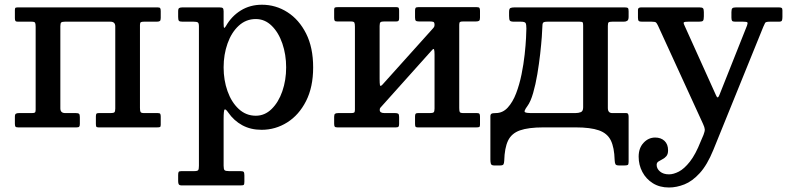

<svg xmlns="http://www.w3.org/2000/svg" viewBox="-20 -552 3420 832"><path d="M241.5 -82.5Q241.5 -62 262.5 -62H308.5Q318.5 -62 322.2 -59Q326 -56 326 -45V-15Q326 -6 323.2 -3Q320.5 0 312 0H58.5Q49.5 0 47 -3.2Q44.5 -6.5 44.5 -16V-46Q44.5 -56.5 48.8 -59.2Q53 -62 62.5 -62H117.5Q127.5 -62 131 -64.2Q134.5 -66.5 134.5 -76V-435.5Q134.5 -448.5 132.2 -453.2Q130 -458 116.5 -458H57.5Q49.5 -458 47 -461.2Q44.5 -464.5 44.5 -473V-509Q44.5 -517.5 48.2 -518.8Q52 -520 60 -520H662.5Q671.5 -520 674 -516.8Q676.5 -513.5 676.5 -504V-474Q676.5 -463.5 672.5 -460.8Q668.5 -458 658.5 -458H603.5Q594 -458 590.2 -455.8Q586.5 -453.5 586.5 -444V-84.5Q586.5 -71.5 589 -66.8Q591.5 -62 604.5 -62H663.5Q672 -62 674.2 -58.8Q676.5 -55.5 676.5 -47V-11Q676.5 -3 673 -1.5Q669.5 0 661 0H406.5Q398.5 0 397 -3.8Q395.5 -7.5 395.5 -15.5V-47.5Q395.5 -56 397.8 -59Q400 -62 408 -62H459.5Q471.5 -62 475.5 -65.2Q479.5 -68.5 479.5 -81.5V-437.5Q479.5 -458 458.5 -458H261.5Q249.5 -458 245.5 -454.8Q241.5 -451.5 241.5 -438.5Z M752 -479V-503Q752 -514.5 756.5 -517.2Q761 -520 771.5 -520H930Q941.5 -520 945.2 -517Q949 -514 949 -503V-450Q949 -432.5 951.5 -431.5Q954 -430.5 959 -439Q983 -481.5 1023.2 -506.5Q1063.5 -531.5 1115 -531.5Q1175 -531.5 1225.5 -499.2Q1276 -467 1306.5 -406.5Q1337 -346 1337 -260Q1337 -174.5 1306.2 -114Q1275.5 -53.5 1224.5 -21.5Q1173.5 10.5 1113.5 10.5Q1066.5 10.5 1030 -9.2Q993.5 -29 969 -64.5Q958 -80.5 953.5 -77.5Q949 -74.5 949 -35.5V166Q949 181.5 953.2 185.5Q957.5 189.5 972.5 189.5H1021.5Q1032.5 189.5 1035.8 192.8Q1039 196 1039 208V235Q1039 246.5 1036.2 249Q1033.5 251.5 1022 251.5H768.5Q758 251.5 755 247.2Q752 243 752 233V206.5Q752 196.5 754.2 193Q756.5 189.5 766.5 189.5H822Q836 189.5 839 185Q842 180.5 842 166V-438Q842 -452 837 -455Q832 -458 819 -458H771Q758 -458 755 -462.2Q752 -466.5 752 -479ZM949 -260Q949 -204.5 966 -156.8Q983 -109 1014.5 -79.8Q1046 -50.5 1088.5 -50.5Q1127.5 -50.5 1157.2 -79.8Q1187 -109 1203.5 -156.8Q1220 -204.5 1220 -260Q1220 -315.5 1203.5 -363.5Q1187 -411.5 1157.2 -440.5Q1127.5 -469.5 1088.5 -469.5Q1046 -469.5 1014.5 -440.5Q983 -411.5 966 -363.5Q949 -315.5 949 -260Z M1970 -84.5Q1970 -71.5 1972.2 -66.8Q1974.5 -62 1988 -62H2047Q2055 -62 2057.5 -58.8Q2060 -55.5 2060 -47V-11Q2060 -3 2056.2 -1.5Q2052.5 0 2044.5 0H1789.5Q1782 0 1780.2 -3.8Q1778.5 -7.5 1778.5 -15.5V-47.5Q1778.5 -56 1781 -59Q1783.5 -62 1791 -62H1843Q1855 -62 1859 -65.2Q1863 -68.5 1863 -81.5V-315.5Q1863 -330.5 1861.2 -336.8Q1859.5 -343 1853 -336L1633.5 -91Q1630.5 -87.5 1628 -84.8Q1625.5 -82 1625.5 -75.5Q1625.5 -62 1646 -62H1692Q1702 -62 1705.8 -59Q1709.5 -56 1709.5 -45V-15Q1709.5 -6 1706.8 -3Q1704 0 1695.5 0H1442Q1433 0 1430.5 -3.2Q1428 -6.5 1428 -16V-46Q1428 -56.5 1432.2 -59.2Q1436.5 -62 1446 -62H1501Q1511 -62 1514.5 -64.2Q1518 -66.5 1518 -76V-436.5Q1518 -449.5 1515.5 -454.2Q1513 -459 1500 -459H1441Q1433 -459 1430.5 -462.2Q1428 -465.5 1428 -474V-510Q1428 -518 1431.8 -519.5Q1435.5 -521 1443.5 -521H1698.5Q1706 -521 1707.8 -517.2Q1709.5 -513.5 1709.5 -505.5V-473.5Q1709.5 -465 1707 -462Q1704.5 -459 1697 -459H1645Q1633 -459 1629 -455.8Q1625 -452.5 1625 -439.5V-210Q1625 -190.5 1626.5 -183Q1628 -175.5 1637.5 -185.5L1858.5 -431.5Q1863 -436.5 1863 -443.5Q1863 -455 1858.2 -457Q1853.5 -459 1842 -459H1796Q1786 -459 1782.2 -462Q1778.5 -465 1778.5 -476V-506Q1778.5 -515 1781.2 -518Q1784 -521 1792.5 -521H2046Q2055 -521 2057.5 -517.8Q2060 -514.5 2060 -505V-475Q2060 -464.5 2055.8 -461.8Q2051.5 -459 2042 -459H1987Q1977 -459 1973.5 -456.8Q1970 -454.5 1970 -445Z M2614 -440V-84Q2614 -62 2633 -62H2693Q2700 -62 2702 -57.5Q2704 -53 2704 -46V149.5Q2704 160.5 2700.2 162.8Q2696.5 165 2685 165H2663Q2649.5 165 2646.8 159.2Q2644 153.5 2643.5 141.5Q2642 87 2626.8 56.2Q2611.5 25.5 2575.2 12.8Q2539 0 2474 0H2335Q2269.5 0 2233 13Q2196.5 26 2181.5 57.5Q2166.5 89 2165 144.5Q2164.5 156 2161.5 160.5Q2158.5 165 2146 165H2122Q2109.5 165 2107.2 157.8Q2105 150.5 2105 139.5V-48Q2105 -56 2109.5 -59Q2114 -62 2128 -62Q2158.5 -62 2180.2 -85.8Q2202 -109.5 2216.5 -147.5Q2231 -185.5 2240 -229.8Q2249 -274 2253.5 -315.5Q2258 -357 2259.5 -387.5Q2261 -418 2261 -428.5Q2261 -445.5 2257.8 -451.8Q2254.5 -458 2237.5 -458H2208.5Q2193 -458 2189.5 -462.5Q2186 -467 2186 -483V-500Q2186 -514.5 2191.8 -517.2Q2197.5 -520 2211 -520H2686Q2697.5 -520 2700.8 -517.2Q2704 -514.5 2704 -503V-479Q2704 -466 2698.2 -462Q2692.5 -458 2683 -458H2633Q2621 -458 2617.5 -455.2Q2614 -452.5 2614 -440ZM2352.5 -458Q2336.5 -458 2333.2 -453.2Q2330 -448.5 2330 -432Q2330 -423.5 2327.8 -392.2Q2325.5 -361 2320.8 -318.5Q2316 -276 2308.5 -231Q2301 -186 2290.2 -148.8Q2279.5 -111.5 2265.5 -92.5Q2248 -69 2255.5 -65.5Q2263 -62 2279.5 -62H2473Q2486.5 -62 2496.8 -66Q2507 -70 2507 -87V-441Q2507 -451 2505.2 -454.5Q2503.5 -458 2492 -458Z M2747.5 127Q2747.5 89.5 2768.8 66.8Q2790 44 2819 44Q2844 44 2859.5 58.5Q2875 73 2875 99.5Q2875 116 2867.5 124.8Q2860 133.5 2850.2 138.2Q2840.5 143 2833 148Q2825.5 153 2825.5 162.5Q2825.5 179 2840 191.2Q2854.5 203.5 2879 203.5Q2898.5 203.5 2921.8 191.5Q2945 179.5 2969.5 148.5Q2994 117.5 3016.5 60.5L3028.5 32.5Q3034.5 17 3034 8.5Q3033.5 0 3026.5 -15L2831.5 -440.5Q2826.5 -451 2822.8 -454.5Q2819 -458 2804 -458H2762.5Q2751.5 -458 2748 -461.2Q2744.5 -464.5 2744.5 -475V-509.5Q2744.5 -520 2758.5 -520H3011Q3023 -520 3026.5 -516Q3030 -512 3030 -499.5V-481Q3030 -466 3026.2 -462Q3022.5 -458 3008 -458H2963Q2947.5 -458 2944 -455.8Q2940.5 -453.5 2945.5 -443L3071 -165Q3078.5 -149 3082.5 -139.5Q3086.5 -130 3089.5 -130Q3093.5 -130 3097.2 -139.8Q3101 -149.5 3108 -167L3217 -441Q3221 -452 3218.5 -455Q3216 -458 3200 -458H3166Q3155 -458 3152.2 -462Q3149.5 -466 3149.5 -476V-499.5Q3149.5 -512.5 3153.5 -516.2Q3157.5 -520 3170 -520H3354.5Q3363 -520 3366.8 -517.8Q3370.5 -515.5 3370.5 -507.5V-478.5Q3370.5 -467.5 3368.2 -462.8Q3366 -458 3354.5 -458H3315.5Q3298.5 -458 3295.5 -452.8Q3292.5 -447.5 3287.5 -435.5L3071 98Q3044.5 163 3012.2 198.2Q2980 233.5 2945.8 247Q2911.5 260.5 2879 260.5Q2838.5 260.5 2809 242Q2779.5 223.5 2763.5 193Q2747.5 162.5 2747.5 127Z"/></svg>

Font: Besley* Medium
Style: Regular
Weight: 500
Designer: Owen Earl
Foundry: indestructible type*
Version: Version 3.000; ttfautohint (v1.8.3)